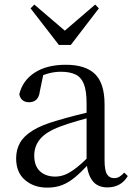

<svg xmlns="http://www.w3.org/2000/svg" viewBox="-20 -818 597 852"><path d="M189.7 14.6Q130.5 14.6 91.1 -19.1Q51.6 -52.8 51.6 -115.1Q51.6 -153.9 68.8 -184.3Q85.9 -214.6 125.4 -239Q164.9 -263.5 230.9 -282.3Q272.8 -294.9 318.8 -306.7Q364.8 -318.5 404.8 -327.7V-303.3Q364.8 -293.3 323.7 -281.5Q282.6 -269.7 248.6 -257Q185.3 -233.6 158.6 -201.7Q131.9 -169.7 131.9 -128.2Q131.9 -81.6 157.5 -58Q183.2 -34.4 225.1 -34.4Q247.6 -34.4 269.6 -43.3Q291.6 -52.2 319.7 -74.2Q347.7 -96.3 385.8 -134.4L394.5 -87.1H370.9Q339.7 -53.7 312.5 -31.1Q285.2 -8.4 256.1 3.1Q227 14.6 189.7 14.6ZM456.8 13.6Q412.1 13.6 389.8 -16.6Q367.5 -46.7 364.2 -99.7V-103.3V-359Q364.2 -415 352.1 -445.3Q339.9 -475.6 314.7 -487.6Q289.6 -499.6 250 -499.6Q221.3 -499.6 192.1 -491.4Q162.9 -483.2 129.7 -464.7L173.2 -491.9L156.8 -412.7Q153.2 -386 140.7 -375.2Q128.1 -364.3 109.4 -364.3Q73.2 -364.3 65.5 -399.7Q80.4 -461 134.1 -495.8Q187.8 -530.6 272.2 -530.6Q359.5 -530.6 401.8 -489.2Q444 -447.8 444 -354.6V-107.7Q444 -60.8 455.1 -44.2Q466.1 -27.5 486.4 -27.5Q499 -27.5 509 -33.2Q519 -38.8 531.4 -52.1L547.1 -36.7Q531.2 -10.7 508.6 1.4Q486 13.6 456.8 13.6ZM132.2 -797.8 295.1 -658.4H240.3L402.4 -797.8L418.7 -780.9L294.3 -618.7H241.1L115.7 -780.9Z"/></svg>

Font: Early Summer Mincho VF
Style: Regular
Weight: 250
Designer: GuiWonder
Version: Version 1.002